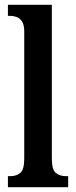

<svg xmlns="http://www.w3.org/2000/svg" viewBox="-20 -780 317 800"><path d="M13 0V-46H23Q49 -46 65 -60Q81 -74 81 -119V-649Q81 -677 71.5 -691Q62 -705 48.5 -709.5Q35 -714 23 -714H13V-760H196V-119Q196 -74 212 -60Q228 -46 255 -46H264V0Z"/></svg>

Font: Noto Serif Khmer ExtraCondensed SemiBold
Style: Regular
Weight: 600
Width: 2
Designer: Danh Hong and the Monotype Design Team
Foundry: Monotype Imaging Inc.
Version: Version 2.004; ttfautohint (v1.8.4.7-5d5b)